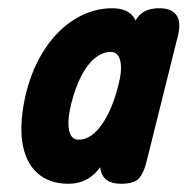

<svg xmlns="http://www.w3.org/2000/svg" viewBox="-20 -446 459 466"><path d="M146 0Q99 0 70 -26.5Q41 -53 34 -102Q27 -151 43 -219Q59 -283 90.5 -329.5Q122 -376 164 -401Q206 -426 252 -426Q293 -426 307.5 -399.5Q322 -373 317 -325.5Q312 -278 295 -214Q278 -152 258.5 -103.5Q239 -55 212.5 -27.5Q186 0 146 0ZM171 -107Q191 -107 209 -123Q227 -139 242 -168.5Q257 -198 267 -238Q277 -276 272 -298Q267 -320 249 -320Q229 -320 210.5 -305Q192 -290 177.5 -262Q163 -234 153 -195Q143 -154 147.5 -130.5Q152 -107 171 -107ZM274 0Q241 0 229.5 -19.5Q218 -39 227 -74L303 -379Q314 -426 367 -426Q396 -426 408 -409.5Q420 -393 412 -360L336 -55Q330 -29 318.5 -14.5Q307 0 274 0Z"/></svg>

Font: Edu TAS Beginner
Style: Bold
Weight: 700
Version: Version 1.003